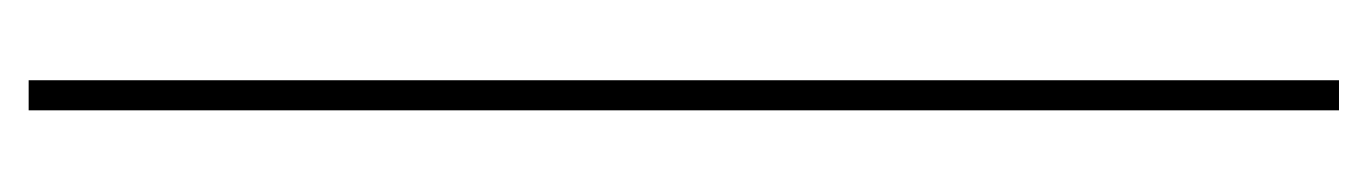

<svg xmlns="http://www.w3.org/2000/svg" viewBox="-430 -360 954 134"><g transform="rotate(-90 47.0 -293.0)"><path d="M37 164.5V-750H58V164.5Z"/></g></svg>

Font: Imbue 50pt Thin
Style: Regular
Weight: 100
Designer: Tyler Finck
Foundry: Etcetera Type Company
Version: Version 1.102; ttfautohint (v1.8.3)